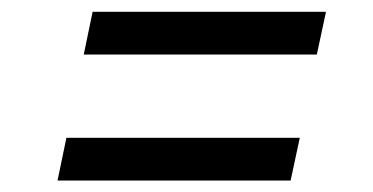

<svg xmlns="http://www.w3.org/2000/svg" viewBox="-20 -468 640 329"><path d="M138.7 -447.8H538.6L522.9 -374.5H123.5ZM93.8 -231.9H493.7L478 -158.7H78.6Z"/></svg>

Font: Anka/Coder
Style: Italic
Weight: 400
Italic angle: -12°
Monospace: yes
Version: Version 001.100